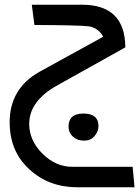

<svg xmlns="http://www.w3.org/2000/svg" viewBox="-20 -371 591 815"><path d="M21 148Q21 4 149 -67L418 -215Q399 -251 359 -259Q324 -264 126 -265L115 -351H328Q511 -351 512 -170L222 -8Q104 58 104 155Q104 225 160 281Q216 337 287 337H543L551 424H310Q187 424 105 348Q21 272 21 148ZM271 166Q271 111 334 111Q398 111 398 164Q398 188 380 208Q364 226 337 226Q308 226 291 210Q271 193 271 166Z"/></svg>

Font: Yekan
Style: Regular
Weight: 400
Designer: ParsMizban Co
Foundry: ParsMizban Co
Version: Version 2.000